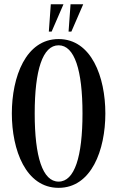

<svg xmlns="http://www.w3.org/2000/svg" viewBox="-20 -896 564 924"><path d="M224.5 -875.5 215 -744H228.5L285.5 -875.5ZM319.5 -875.5 310 -744H323.5L380.5 -875.5ZM262 -708C104 -708 37 -526 37 -350C37 -174 104 8 262 8C420 8 487 -174 487 -350C487 -526 420 -708 262 -708ZM262 -22C185 -22 147 -142 147 -350C147 -558 185 -678 262 -678C339 -678 377 -558 377 -350C377 -142 339 -22 262 -22Z"/></svg>

Font: Picaflor 12 pt
Style: Regular
Weight: 400
Designer: Ariel Martín Pérez
Foundry: Tunera Type Foundry
Version: Version 1.000;hotconv 1.0.109;makeotfexe 2.5.65596